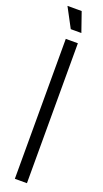

<svg xmlns="http://www.w3.org/2000/svg" viewBox="-160 -826 457 851"><g transform="rotate(20 68.5 -400.0)"><path d="M41 0V-660H98V0ZM47 -708 -2 -800H65L97 -708Z"/></g></svg>

Font: Bricolage Grotesque 96pt Condensed ExtraLight
Style: Regular
Weight: 200
Width: 3
Designer: Mathieu Triay
Foundry: Atelier Triay
Version: Version 1.001; ttfautohint (v1.8.4.7-5d5b);gftools[0.9.33.de